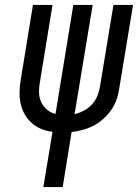

<svg xmlns="http://www.w3.org/2000/svg" viewBox="-20 -755 557 775"><path d="M155 0 192 -223Q167 -226 145.5 -235Q124 -244 107 -259.5Q90 -275 79 -295Q68 -315 63 -338Q58 -361 59 -385.5Q60 -410 64 -435L113 -735H192L141 -423Q137 -403 137.5 -382Q138 -361 146 -343.5Q154 -326 169 -313Q184 -300 204 -295L276 -735H354L281 -294Q301 -299 319.5 -309Q338 -319 352 -334.5Q366 -350 373.5 -369Q381 -388 384 -408L438 -735H517L461 -396Q458 -374 450 -352Q442 -330 428.5 -310.5Q415 -291 397 -275Q379 -259 358 -248Q337 -237 314.5 -231Q292 -225 269 -222L233 0Z"/></svg>

Font: Iosevka Custom
Style: Italic
Weight: 400
Italic angle: -9°
Monospace: yes
Designer: Belleve Invis
Foundry: Belleve Invis
Version: Version 30.3.3; ttfautohint (v1.8.3)